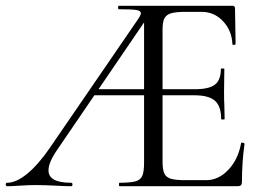

<svg xmlns="http://www.w3.org/2000/svg" viewBox="-22 -645 916 665"><path d="M3 -12Q34 -12 72 -43Q110 -74 150 -132L453 -574Q466 -592 466 -599Q466 -608 449.5 -610.5Q433 -613 389 -613Q387 -613 387 -619Q387 -625 389 -625H783Q792 -625 792 -616L794 -493Q794 -490 788.5 -489.5Q783 -489 783 -492Q781 -539 750.5 -571.5Q720 -604 676 -604H621Q587 -604 570.5 -599Q554 -594 547.5 -581.5Q541 -569 541 -543V-85Q541 -58 547 -44.5Q553 -31 569.5 -26Q586 -21 619 -21H692Q735 -21 769 -57Q803 -93 813 -149Q813 -151 817 -151Q820 -151 822.5 -149.5Q825 -148 825 -147Q816 -84 816 -15Q816 -7 812.5 -3.5Q809 0 800 0H392Q390 0 390 -6Q390 -12 392 -12Q430 -12 447.5 -17Q465 -22 471 -36.5Q477 -51 477 -81V-588L502 -604L176 -126Q146 -83 146 -55Q146 -12 224 -12Q229 -12 229 -6Q229 0 224 0Q206 0 170 -2Q130 -4 101 -4Q77 -4 47 -2Q19 0 3 0Q-2 0 -2 -6Q-2 -12 3 -12ZM305 -336H516L523 -315H290ZM651 -315H505V-336H653Q702 -336 722.5 -352Q743 -368 743 -406Q743 -408 749 -408Q755 -408 755 -406L754 -325Q754 -296 755 -281L756 -233Q756 -231 750 -231Q744 -231 744 -233Q744 -277 722.5 -296Q701 -315 651 -315Z"/></svg>

Font: Cormorant SC
Style: Regular
Weight: 400
Designer: Christian Thalmann (Catharsis Fonts)
Foundry: Catharsis Fonts
Version: Version 4.000